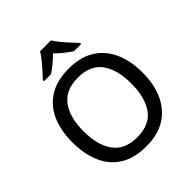

<svg xmlns="http://www.w3.org/2000/svg" viewBox="-250 -1108 1283 1283"><g transform="rotate(-45 391.5 -466.0)"><path d="M723 -358Q723 -247 685.5 -164.5Q648 -82 575 -36Q502 10 392 10Q280 10 206.5 -36Q133 -82 97 -165Q61 -248 61 -359Q61 -469 97 -551Q133 -633 206.5 -679Q280 -725 393 -725Q502 -725 575 -679.5Q648 -634 685.5 -551.5Q723 -469 723 -358ZM166 -358Q166 -227 220.5 -151.5Q275 -76 392 -76Q510 -76 564 -151.5Q618 -227 618 -358Q618 -490 564 -564.5Q510 -639 393 -639Q276 -639 221 -564.5Q166 -490 166 -358ZM442 -942Q455 -920 477.5 -892.5Q500 -865 524.5 -838.5Q549 -812 567 -793V-782H500Q474 -798 445.5 -821Q417 -844 390 -871Q363 -844 335.5 -821.5Q308 -799 282 -782H216V-793Q235 -813 258.5 -839Q282 -865 304 -892.5Q326 -920 339 -942Z"/></g></svg>

Font: Noto Sans Sundanese Medium
Style: Regular
Weight: 500
Version: Version 2.003